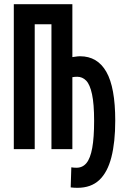

<svg xmlns="http://www.w3.org/2000/svg" viewBox="-20 -713 600 918"><path d="M350 185Q342 185 334 184.5Q326 184 318 183L321 87Q328 88 333 88.5Q338 89 346 89Q375 89 393.5 66.5Q412 44 421 -5.5Q430 -55 430 -135Q430 -216 420 -262.5Q410 -309 392 -327.5Q374 -346 349 -346Q343 -346 337.5 -345.5Q332 -345 326 -344V0H226V-597H146V0H46V-693H326V-440Q335 -441 344 -442.5Q353 -444 363 -444Q446 -444 488.5 -369.5Q531 -295 531 -136Q531 -33 512.5 39Q494 111 454.5 148Q415 185 350 185Z"/></svg>

Font: Ubuntu Sans Mono SemiBold
Style: Regular
Weight: 600
Monospace: yes
Designer: Dalton Maag Ltd
Foundry: Dalton Maag Ltd
Version: Version 1.006